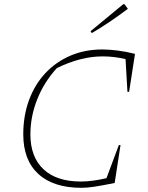

<svg xmlns="http://www.w3.org/2000/svg" viewBox="-20 -889 707 916"><path d="M368 7Q235 7 163 -59Q91 -125 91 -248Q91 -337 118.5 -411.5Q146 -486 196.5 -540Q247 -594 316 -623.5Q385 -653 468 -653Q500 -653 540.5 -648Q581 -643 624 -632L596 -451H588L579 -607Q524 -620 470 -620Q365 -620 251 -564Q190 -497 157.5 -415Q125 -333 125 -248Q125 -140 187.5 -81.5Q250 -23 365 -23Q420 -23 488 -39L547 -197H555L527 -16Q462 -3 428.5 2Q395 7 368 7ZM418 -731 412 -740 568 -869H574L590 -847Q549 -816 507 -787.5Q465 -759 418 -731Z"/></svg>

Font: Piazzolla SC Thin
Style: Italic
Weight: 100
Italic angle: -11.3°
Designer: Juan Pablo del Peral
Foundry: Huerta Tipografica
Version: Version 1.330